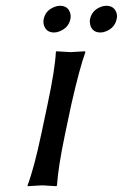

<svg xmlns="http://www.w3.org/2000/svg" viewBox="-20 -640 424 663"><path d="M144.5 -280.8Q169.9 -400.4 172.9 -460L174.3 -462.9Q176.3 -462.9 223.6 -460Q223.6 -460 273.4 -462.9L274.9 -460Q254.9 -405.3 226.6 -280.8L205.1 -179.2Q180.7 -63 176.8 0L174.3 2.9Q172.4 2.9 126 0Q126 0 75.2 2.9V0Q98.1 -61 123 -179.2ZM130.9 -574.2Q137.2 -604.5 168.5 -616.2Q177.7 -620.1 187 -620.1Q215.3 -620.1 222.7 -593.8Q225.1 -583.5 223.1 -574.2Q216.8 -543.9 185.5 -531.7Q176.3 -527.8 167 -527.8Q138.7 -527.8 131.3 -554.2Q128.9 -564.5 130.9 -574.2ZM291 -574.2Q297.4 -604.5 328.1 -616.2Q337.4 -620.1 346.7 -620.1Q375 -620.1 382.8 -593.8Q385.3 -583.5 382.8 -574.2Q376.5 -543.9 345.7 -531.7Q336.4 -527.8 327.1 -527.8Q298.8 -527.8 291.5 -554.2Q289.1 -564.5 291 -574.2Z"/></svg>

Font: Linux Biolinum Capitals O
Style: Italic Samll Caps
Weight: 400
Italic angle: -12°
Designer: Philipp H. Poll
Foundry: Philipp H. Poll
Version: Version 0.6.2